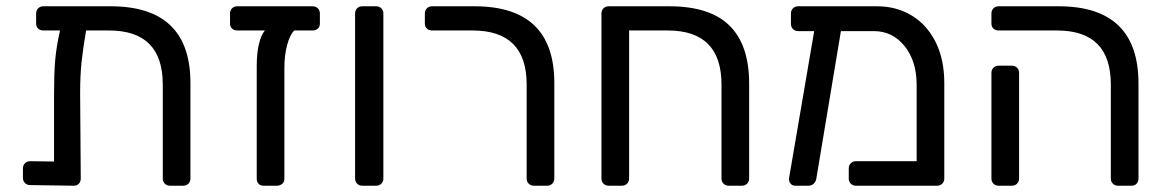

<svg xmlns="http://www.w3.org/2000/svg" viewBox="-20 -591 3715 611"><path d="M586 -327V-23Q586 -13 579.5 -6.5Q573 0 563 0H521Q511 0 504.5 -6.5Q498 -13 498 -23V-322Q498 -494 327 -494H254Q244 -436 239.5 -393Q235 -350 235 -295L237 -23Q237 -13 231 -6.5Q225 0 215 0L76 -2Q66 -2 59.5 -8.5Q53 -15 53 -25V-55Q53 -65 59.5 -71.5Q66 -78 76 -78L152 -77V-291Q152 -355 155.5 -398Q159 -441 171 -494H118Q108 -494 101.5 -500Q95 -506 95 -516V-548Q95 -558 101.5 -564.5Q108 -571 118 -571H332Q586 -571 586 -327Z M998 -548V-516Q998 -506 991.5 -500Q985 -494 975 -494H916Q902 -479 893.5 -447Q885 -415 885 -375V-22Q885 -12 878 -6Q871 0 861 0H819Q809 0 803 -6Q797 -12 797 -22V-381Q797 -422 804 -451Q811 -480 823 -494H735Q725 -494 718.5 -500Q712 -506 712 -516V-548Q712 -558 718.5 -564.5Q725 -571 735 -571H975Q985 -571 991.5 -564.5Q998 -558 998 -548Z M1110 -23V-548Q1110 -558 1116.5 -564.5Q1123 -571 1133 -571H1177Q1187 -571 1193.5 -564.5Q1200 -558 1200 -548V-23Q1200 -13 1193.5 -6.5Q1187 0 1177 0H1133Q1123 0 1116.5 -6.5Q1110 -13 1110 -23Z M1656 -23V-322Q1656 -494 1484 -494H1355Q1345 -494 1338.5 -500Q1332 -506 1332 -516V-548Q1332 -558 1338.5 -564.5Q1345 -571 1355 -571H1490Q1744 -571 1744 -327V-23Q1744 -13 1737.5 -6.5Q1731 0 1721 0H1679Q1669 0 1662.5 -6.5Q1656 -13 1656 -23Z M1894 -23V-548Q1894 -558 1900.5 -564.5Q1907 -571 1917 -571H2110Q2239 -571 2301.5 -509.5Q2364 -448 2364 -325V-23Q2364 -13 2357.5 -6.5Q2351 0 2341 0H2299Q2289 0 2282.5 -6.5Q2276 -13 2276 -23V-322Q2276 -494 2105 -494H1982V-23Q1982 -13 1975.5 -6.5Q1969 0 1959 0H1917Q1907 0 1900.5 -6.5Q1894 -13 1894 -23Z M2985 -327V-23Q2985 -13 2978.5 -6.5Q2972 0 2962 0H2704Q2694 0 2687.5 -6.5Q2681 -13 2681 -23V-55Q2681 -65 2687.5 -71.5Q2694 -78 2704 -78H2897V-321Q2897 -397 2858.5 -444.5Q2820 -492 2761 -492H2656L2578 -24Q2577 -14 2570 -7Q2563 0 2553 0H2511Q2501 0 2495.5 -7Q2490 -14 2491 -24L2571 -492H2520Q2510 -492 2503.5 -498.5Q2497 -505 2497 -515V-548Q2497 -558 2503.5 -564.5Q2510 -571 2520 -571H2771Q2833 -571 2881.5 -541.5Q2930 -512 2957.5 -457Q2985 -402 2985 -327Z M3515 -23V-322Q3515 -494 3344 -494H3158Q3148 -494 3141.5 -500Q3135 -506 3135 -516V-548Q3135 -558 3141.5 -564.5Q3148 -571 3158 -571H3349Q3603 -571 3603 -325V-23Q3603 -13 3597 -6.5Q3591 0 3581 0H3538Q3528 0 3521.5 -6.5Q3515 -13 3515 -23ZM3135 -23V-359Q3135 -369 3141.5 -375.5Q3148 -382 3158 -382H3200Q3210 -382 3216.5 -375.5Q3223 -369 3223 -359V-23Q3223 -13 3216.5 -6.5Q3210 0 3200 0H3158Q3148 0 3141.5 -6.5Q3135 -13 3135 -23Z"/></svg>

Font: Hezaedrus
Style: Regular
Weight: 400
Designer: Hubert & Fischer
Foundry: Hubert & Fischer
Version: Version 1.10;September 3, 2019;FontCreator 11.5.0.2425 64-bi